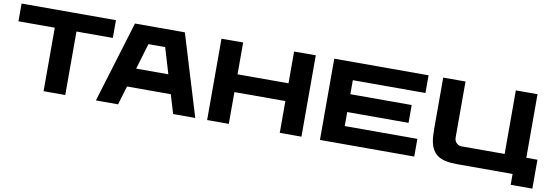

<svg xmlns="http://www.w3.org/2000/svg" viewBox="-57 -1118 4708 1627"><g transform="rotate(10 2296.5 -304.5)"><path d="M835 -699.2V-546.4H522V0H335.4V-546.4H22.9V-699.2Z M1427.7 -699.2 1640.6 0H1450.2L1401.4 -162.1H1024.9L976.1 0H785.6L998.5 -699.2ZM1285.2 -546.9H1141.1L1074.7 -324.7H1351.6Z M2367.7 -699.7 2554.2 -700.2V0H2367.7V-273.4H1929.2V0H1742.7V-699.7L1929.2 -700.2V-426.3H2367.7Z M3524.9 -546.9H2899.9V-426.3H3427.7V-272.9H2899.9V-152.3H3524.9V0H2713.4V-699.2H3524.9Z M4461.9 -154.8H4557.6V93.8H4371.1V0.5H3888.7Q3782.7 0.5 3728.5 -34.7Q3674.3 -69.8 3658.2 -152.3Q3650.4 -191.9 3650.4 -268.1V-701.7H3842.3V-218.3Q3842.3 -191.9 3860.8 -173.3Q3879.4 -154.8 3905.8 -154.8H4275.4V-701.7H4461.9Z"/></g></svg>

Font: Wadik
Style: Bold
Weight: 700
Designer: Sasha Pavljenko
Version: Version 1.001;Fontself Maker 3.5.4